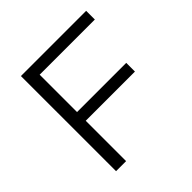

<svg xmlns="http://www.w3.org/2000/svg" viewBox="-183 -850 999 999"><g transform="rotate(-45 316.5 -350.0)"><path d="M188 -636V-361H550V-297H188V0H114V-700H594V-636Z"/></g></svg>

Font: APTA Sans Regular
Style: Regular
Weight: 400
Version: Version 7.200